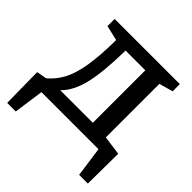

<svg xmlns="http://www.w3.org/2000/svg" viewBox="-183 -675 983 983"><g transform="rotate(45 308.5 -183.5)"><path d="M494 -69 598 -55 596 163H533L510 0H97L74 163H12L9 -57L64 -67Q103 -100 127.5 -145.5Q152 -191 165 -266Q178 -341 179 -459L97 -478V-530H569V-478L494 -457ZM251 -455Q249 -300 228 -211Q207 -122 158 -75H394V-455Z"/></g></svg>

Font: Bitter Pro Medium
Style: Regular
Weight: 500
Designer: Sol Matas, and Bitter project Authors
Foundry: Sol Matas
Version: Version 1.010